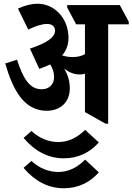

<svg xmlns="http://www.w3.org/2000/svg" viewBox="-20 -653 708 1026"><path d="M230 -61C303 -61 353 -108 353 -180C353 -220 343 -253 323 -286C348 -267 375 -255 406 -255C416 -255 425 -257 434 -259V-54L544 8H558V-523H668V-537L620 -626H339V-613L387 -523H434V-364C418 -354 395 -348 368 -348C350 -348 330 -351 312 -357C335 -383 346 -415 346 -451C346 -497 331 -539 306 -571C276 -608 233 -633 181 -633C146 -633 111 -623 76 -607L131 -495C168 -513 204 -525 231 -525C259 -525 274 -511 274 -489C274 -452 228 -423 140 -393L190 -285C212 -293 231 -300 248 -309C261 -289 269 -267 269 -242C269 -203 244 -176 203 -176C140 -176 105 -229 71 -334L8 -314C49 -171 109 -61 230 -61ZM321 193C397 193 461 162 508 108L435 41C393 82 346 106 292 106C240 106 190 86 148 47L106 84C164 153 236 193 321 193ZM321 353C397 353 461 322 508 268L435 200C393 242 346 266 292 266C240 266 190 246 148 207L106 244C164 313 236 353 321 353Z"/></svg>

Font: Noto Serif Devanagari ExtraCondensed ExtraBold
Style: Regular
Weight: 800
Width: 2
Designer: Universal Thirst, Indian Type Foundry and the Monotype Design Team
Foundry: Monotype Imaging Inc.
Version: Version 2.004